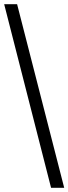

<svg xmlns="http://www.w3.org/2000/svg" viewBox="-20 -780 328 921"><path d="M225 121 0 -760H62L288 121Z"/></svg>

Font: Noto Rashi Hebrew Medium
Style: Regular
Weight: 500
Version: Version 1.006